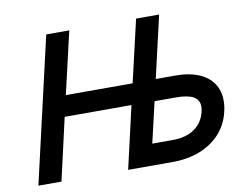

<svg xmlns="http://www.w3.org/2000/svg" viewBox="-75 -793 1144 897"><g transform="rotate(-10 496.5 -344.5)"><path d="M196.3 -689.5H305.7L237.3 -394.5H554.2L622.6 -689.5H731.9L664.1 -395.5H761.2Q820.8 -395.5 865.5 -377.4Q910.2 -359.4 934.6 -324.5Q959 -289.6 959 -240.7Q959 -215.3 952.6 -189.5Q939 -129.9 899.9 -87.2Q860.8 -44.4 803 -22.2Q745.1 0 675.3 0H463.4L531.2 -295.4H214.4L147 0H37.6ZM692.4 -101.1Q756.3 -101.1 796.6 -129.4Q836.9 -157.7 848.6 -209Q851.6 -221.7 851.6 -231.9Q851.6 -263.7 825 -279.1Q798.3 -294.4 743.2 -294.4H640.6L595.7 -101.1Z"/></g></svg>

Font: Acari Sans SemiBold
Style: Italic
Weight: 600
Italic angle: -13°
Designer: Alfredo Marco Pradil and Stefan Peev
Foundry: Hanken Design Co.
Version: Version 1.045;January 11, 2019;FontCreator 11.5.0.2425 64-bi